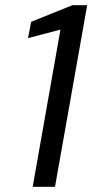

<svg xmlns="http://www.w3.org/2000/svg" viewBox="-20 -720 356 740"><path d="M106 0 213 -606 88 -573 100 -636 259 -700H316L192 0Z"/></svg>

Font: DM Sans 16pt
Style: Italic
Weight: 400
Italic angle: -10°
Version: Version 4.004;gftools[0.9.30]